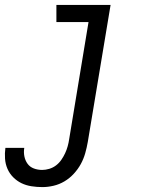

<svg xmlns="http://www.w3.org/2000/svg" viewBox="-69 -540 589 783"><path d="M104 223Q81 223 59 219.5Q37 216 18.5 207Q0 198 -15 183Q-30 168 -38.5 148.5Q-47 129 -48.5 107Q-50 85 -47 63H30Q27 81 30.5 98Q34 115 43.5 128Q53 141 69 147Q85 153 103 153Q117 153 132 148.5Q147 144 159.5 134.5Q172 125 181 112Q190 99 196.5 85Q203 71 207 56.5Q211 42 213 28L292 -450H161V-520H382L289 39Q285 62 278.5 85Q272 108 260.5 129Q249 150 232 168.5Q215 187 194 199.5Q173 212 149.5 217.5Q126 223 104 223Z"/></svg>

Font: Iosevka Curly Slab
Style: Italic
Weight: 400
Italic angle: -9°
Monospace: yes
Designer: Belleve Invis
Foundry: Belleve Invis
Version: Version 22.1.2; ttfautohint (v1.8.4)